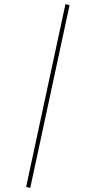

<svg xmlns="http://www.w3.org/2000/svg" viewBox="-20 -818 466 933"><path d="M298 -798 318 -793 127 95 107 90Z"/></svg>

Font: Fira Sans Extra Condensed Thin
Style: Regular
Weight: 250
Width: 1
Designer: Carrois Corporate & Edenspiekermann AG
Foundry: Carrois Corporate GbR & Edenspiekermann AG
Version: Version 4.203